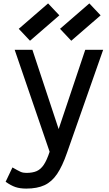

<svg xmlns="http://www.w3.org/2000/svg" viewBox="-20 -910 640 1126"><path d="M134 196Q97 196 70.5 187Q44 178 13 156L53 72Q86 91 100.5 97.5Q115 104 134 104Q171 104 195 93.5Q219 83 237 56Q255 29 271 -20L66 -618H170L324 -153L480 -618H585L373 -14Q346 64 315 110Q284 156 241 176Q198 196 134 196ZM398 -671 332 -741 504 -890 570 -820ZM156 -671 90 -741 262 -890 328 -820Z"/></svg>

Font: Victor Mono Thin
Style: Regular
Weight: 100
Monospace: yes
Designer: Rune Bjørnerås
Version: Version 1.561;gftools[0.9.30]